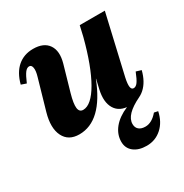

<svg xmlns="http://www.w3.org/2000/svg" viewBox="-174 -650 998 1039"><g transform="rotate(-30 324.5 -130.0)"><path d="M162.4 15.2Q94.4 15.2 68.1 -38.3Q41.8 -91.8 66.6 -179L120.6 -366.6Q130.8 -400.4 127.4 -420.2Q124 -440 109.4 -440Q95.2 -440 82.7 -423.6Q70.2 -407.2 52.6 -365.8L20.8 -376.8Q38.2 -443 77.8 -477.1Q117.4 -511.2 174.8 -511.2Q241.4 -511.2 269 -470.4Q296.6 -429.6 277.2 -360.4L231.8 -202.4Q215.2 -144.2 218.7 -116.8Q222.2 -89.4 246.4 -89.4Q272 -89.4 298.1 -112.6Q324.2 -135.8 349.7 -180.2Q375.2 -224.6 398.9 -287.9Q422.6 -351.2 443.2 -430.4H496.4L482.6 -200.6H388.8Q304.6 15.2 162.4 15.2ZM475 16.8Q412.8 16.8 386.4 -26.1Q360 -69 376.4 -142L458.4 -496H615.2L530.2 -127.8Q522 -90.2 524.8 -72.3Q527.6 -54.4 541.2 -54.4Q555.4 -54.4 567.3 -70.7Q579.2 -87 595.2 -127.4L627.4 -117.6Q610.8 -52.4 572.1 -17.8Q533.4 16.8 475 16.8ZM447.2 251Q397 251 367.2 227.3Q337.4 203.6 337.4 163.4Q337.4 117.4 368.4 79.2Q399.4 41 457.2 16.4V-20H542V2.4Q438 52.2 438 110.6Q438 133 452.4 145.3Q466.8 157.6 492.6 157.6Q533.2 157.6 569.6 114.4L593.4 119.4Q580.6 180.2 541.1 215.6Q501.6 251 447.2 251Z"/></g></svg>

Font: Platypi Light
Style: Italic
Weight: 300
Italic angle: -13°
Designer: David Sargent
Foundry: Bolt Cutter Type
Version: Version 1.200